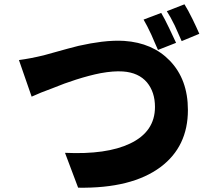

<svg xmlns="http://www.w3.org/2000/svg" viewBox="-20 -856 1009 892"><path d="M824 -665Q808 -702 792 -737Q772 -778 755 -804L837 -836Q854 -809 875 -766Q893 -729 906 -699ZM714 -624 699 -658 683 -695Q663 -738 647 -765L729 -796Q744 -771 766 -725L798 -657ZM726 -80Q592 20 343 16L282 -146Q475 -137 584 -189Q700 -244 700 -359Q700 -428 663 -473Q624 -519 551 -524Q507 -527 447 -516Q396 -506 333 -486Q282 -470 221 -445Q198 -437 171 -426Q161 -421 148 -416L127 -407L68 -577Q121 -584 183 -599L295 -630Q321 -637 345 -643Q403 -656 452 -662Q511 -669 557 -666Q689 -657 769 -574Q853 -487 853 -345Q853 -175 726 -80Z"/></svg>

Font: Xiangcui Wave Sans Xiangcui Wave Sans
Style: Regular
Weight: 800
Width: 3
Version: Version 0.920;March 28, 2024;FontCreator 14.0.0.2814 64-bit